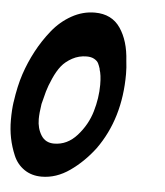

<svg xmlns="http://www.w3.org/2000/svg" viewBox="-58 -619 571 666"><g transform="rotate(5 227.5 -286.5)"><path d="M369 -421Q372 -398 372 -375Q372 -220 293 -110Q256 -61 209 -28Q162 5 111 5Q76 5 50.5 -12.5Q25 -30 12.5 -59.5Q0 -89 -6 -119Q-12 -149 -12 -182Q-12 -217 -8 -245V-244Q0 -301 14 -343Q28 -385 49 -424.5Q70 -464 98.5 -499.5Q127 -535 165.5 -556.5Q204 -578 246 -578Q305 -578 335 -534Q365 -490 369 -421ZM144 -113Q190 -113 224 -151Q258 -189 272 -236.5Q286 -284 286 -330Q286 -365 279 -384L280 -383Q276 -396 272 -404Q268 -412 257.5 -418Q247 -424 231 -424Q204 -424 181 -411.5Q158 -399 144 -381.5Q130 -364 118 -337Q106 -310 100.5 -290.5Q95 -271 89 -246Q84 -214 84 -193Q84 -161 99 -137Q114 -113 144 -113Z"/></g></svg>

Font: Bangerz Fix
Style: Regular
Weight: 400
Designer: vernon adams
Foundry: Vernon Adams
Version: Version 2.10;December 28, 2023;FontCreator 13.0.0.2683 64-bi